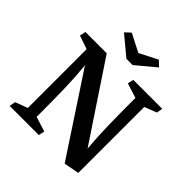

<svg xmlns="http://www.w3.org/2000/svg" viewBox="-234 -1048 1226 1226"><g transform="rotate(45 379.5 -434.5)"><path d="M125 -72.8V-603.5L33.2 -635.3L42 -675.8H234.4L578.1 -159.2Q569.8 -258.3 567.6 -356.9Q565.4 -455.6 565.4 -604L465.8 -635.3L474.1 -675.8H735.8L728.5 -634.8L646 -603V-7.3L542.5 12.2L190.4 -523.4Q200.2 -423.3 202.6 -323Q205.1 -222.7 205.1 -72.3L305.7 -40.5L296.9 0H33.7L41.5 -41.5ZM217.8 -848.1 253.9 -882.3 376 -819.8 498.5 -882.3 534.7 -848.1 404.3 -739.7H348.1Z"/></g></svg>

Font: Vesper Libre Medium
Style: Regular
Weight: 500
Designer: Robert Keller & Kimya Gandhi
Foundry: Mota Italic
Version: Version 1.058